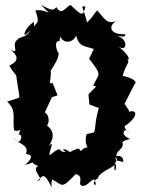

<svg xmlns="http://www.w3.org/2000/svg" viewBox="-20 -763 613 814"><path d="M527 -294 508 -323 553 -411 555 -407C560 -430 507 -439 500 -442C523 -520 546 -490 485 -537C528 -490 552 -509 481 -567C523 -535 527 -610 460 -614C508 -608 507 -602 512 -618C428 -614 444 -672 487 -676C433 -662 437 -668 395 -715C390 -728 382 -698 349 -668C335 -731 316 -740 342 -735C332 -692 328 -696 279 -742C258 -733 241 -695 220 -732C208 -730 218 -705 154 -743C212 -679 185 -726 130 -719C151 -656 137 -678 116 -637C128 -617 124 -639 124 -670C79 -643 70 -587 106 -633C99 -605 52 -604 57 -597C21 -577 70 -528 24 -553C89 -502 11 -487 20 -483C47 -438 49 -455 51 -426L62 -357L61 -349L10 -332C55 -292 29 -256 41 -209C88 -203 78 -251 59 -193C86 -194 58 -134 42 -178C41 -156 108 -154 90 -111C104 -107 131 -105 87 -64C144 -78 93 -80 142 -59C107 -43 178 1 136 4C161 -9 161 -46 199 31C195 -12 208 10 197 -4C248 19 235 45 301 -25C338 -16 309 16 325 24C356 35 381 -36 386 20C363 24 396 -22 395 1C388 -29 454 -49 472 -68C473 -14 452 -49 477 -89C454 -107 509 -110 502 -76C472 -86 461 -76 479 -119C528 -163 471 -155 523 -172C552 -172 484 -183 510 -212C550 -196 511 -201 508 -228C566 -266 565 -301 526 -289ZM287 -104C266 -139 230 -133 259 -120C222 -113 252 -155 191 -105C183 -112 218 -179 185 -142C230 -204 181 -228 163 -245C183 -201 200 -271 170 -286L200 -351L224 -359L203 -411L191 -410C204 -483 184 -493 192 -459C230 -515 229 -531 229 -540C228 -527 199 -596 237 -589C225 -590 242 -603 233 -628C230 -580 289 -568 306 -620C286 -586 324 -641 301 -622C312 -556 348 -570 385 -552C385 -574 374 -551 363 -522C372 -555 359 -509 357 -515C418 -437 398 -454 375 -399L388 -397L355 -363L359 -320L399 -305C378 -234 390 -224 373 -184C417 -226 414 -207 349 -195C339 -187 338 -113 381 -132C320 -153 331 -110 317 -128C317 -127 326 -145 274 -117Z"/></svg>

Font: Asimov Aggro
Style: Medium
Weight: 500
Designer: Google
Version: Version 2.000980; 2014